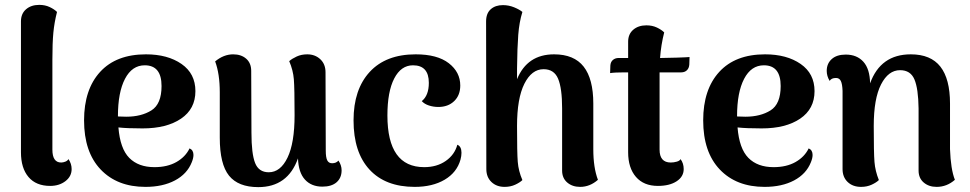

<svg xmlns="http://www.w3.org/2000/svg" viewBox="-20 -753 3982 788"><path d="M66 -128V-665Q66 -697 87 -715Q108 -733 141 -733Q165 -733 184 -724Q203 -715 214 -704Q203 -661 199 -619Q195 -577 195 -509V-139Q195 -86 231 -86Q239 -86 248 -89.5Q257 -93 261 -100Q274 -81 274 -59Q274 -29 248.5 -9.5Q223 10 186 10Q128 10 97 -26.5Q66 -63 66 -128Z M774 -117Q774 -104 767 -87Q748 -39 698 -12.5Q648 14 577 14Q461 14 393 -57.5Q325 -129 325 -259Q325 -386 391 -458Q457 -530 579 -530Q668 -530 725 -490.5Q782 -451 782 -379Q782 -306 723 -266Q664 -226 565 -226Q501 -226 466 -230Q473 -143 510.5 -105Q548 -67 614 -67Q667 -67 704 -88Q741 -109 758 -144Q774 -137 774 -117ZM464 -276V-275L498 -274Q560 -274 601.5 -300Q643 -326 643 -400Q643 -485 574 -485Q522 -485 493 -429.5Q464 -374 464 -276Z M1382 -54Q1382 -23 1361.5 -5Q1341 13 1303 13Q1258 13 1231.5 -16Q1205 -45 1203 -103Q1161 15 1040 15Q958 15 920 -32Q882 -79 882 -188V-374Q882 -450 863 -501Q898 -530 937 -530Q970 -530 990.5 -512Q1011 -494 1011 -462L1012 -208Q1012 -122 1027 -84Q1042 -46 1083 -46Q1131 -46 1160 -106Q1189 -166 1189 -280Q1189 -390 1186 -427.5Q1183 -465 1167 -502Q1178 -512 1197.5 -521Q1217 -530 1241 -530Q1273 -530 1294.5 -510Q1316 -490 1316 -456L1317 -135Q1317 -107 1323 -95Q1329 -83 1343 -83Q1360 -83 1369 -94Q1382 -75 1382 -54Z M1431 -259Q1431 -386 1497.5 -458Q1564 -530 1686 -530Q1775 -530 1822 -493.5Q1869 -457 1869 -402Q1869 -362 1844 -338Q1819 -314 1779 -314Q1759 -314 1740.5 -320Q1722 -326 1711 -338Q1740 -361 1740 -413Q1740 -485 1675 -485Q1626 -485 1598 -431Q1570 -377 1570 -279Q1570 -67 1721 -67Q1773 -67 1809.5 -92.5Q1846 -118 1857 -159Q1874 -152 1874 -126Q1874 -113 1870 -98Q1855 -45 1805 -15.5Q1755 14 1682 14Q1562 14 1496.5 -57Q1431 -128 1431 -259Z M2434 -15Q2401 14 2361 14Q2329 14 2308 -4Q2287 -22 2287 -53V-308Q2287 -391 2270.5 -430Q2254 -469 2211 -469Q2162 -469 2132 -409Q2102 -349 2102 -236Q2102 -126 2105 -88.5Q2108 -51 2124 -14Q2114 -4 2094.5 5Q2075 14 2051 14Q2018 14 1997 -6Q1976 -26 1976 -59L1975 -665Q1975 -698 1994 -715Q2013 -732 2044 -732Q2068 -732 2090 -723Q2112 -714 2124 -704Q2111 -662 2107 -610Q2103 -558 2102 -472V-428Q2144 -530 2254 -530Q2336 -530 2375.5 -479.5Q2415 -429 2415 -328V-141Q2415 -65 2434 -15Z M2810 -519 2809 -488Q2808 -473 2799 -464.5Q2790 -456 2776 -456H2687V-426V-139Q2687 -86 2733 -86Q2745 -86 2757.5 -89.5Q2770 -93 2773 -100Q2786 -83 2786 -59Q2786 -28 2757 -9Q2728 10 2680 10Q2622 10 2590 -27Q2558 -64 2558 -128V-456H2544Q2503 -456 2484 -453L2485 -484Q2486 -499 2495.5 -507Q2505 -515 2519 -515H2558V-582Q2558 -613 2579 -631Q2600 -649 2633 -649Q2657 -649 2676 -640Q2695 -631 2706 -620Q2693 -569 2689 -515H2692Q2713 -515 2758.5 -516.5Q2804 -518 2810 -519Z M3315 -117Q3315 -104 3308 -87Q3289 -39 3239 -12.5Q3189 14 3118 14Q3002 14 2934 -57.5Q2866 -129 2866 -259Q2866 -386 2932 -458Q2998 -530 3120 -530Q3209 -530 3266 -490.5Q3323 -451 3323 -379Q3323 -306 3264 -266Q3205 -226 3106 -226Q3042 -226 3007 -230Q3014 -143 3051.5 -105Q3089 -67 3155 -67Q3208 -67 3245 -88Q3282 -109 3299 -144Q3315 -137 3315 -117ZM3005 -276V-275L3039 -274Q3101 -274 3142.5 -300Q3184 -326 3184 -400Q3184 -485 3115 -485Q3063 -485 3034 -429.5Q3005 -374 3005 -276Z M3899 -15Q3866 14 3824 14Q3792 14 3771 -4Q3750 -22 3750 -53V-308Q3749 -389 3733 -427Q3717 -465 3674 -465Q3626 -465 3596 -406.5Q3566 -348 3566 -236Q3566 -126 3569 -88.5Q3572 -51 3587 -14Q3577 -4 3557.5 5Q3538 14 3514 14Q3480 14 3459 -6Q3438 -26 3438 -59V-380Q3437 -408 3431 -420.5Q3425 -433 3411 -433Q3392 -433 3385 -421Q3373 -441 3373 -462Q3373 -492 3393.5 -510.5Q3414 -529 3451 -529Q3497 -529 3523.5 -499.5Q3550 -470 3551 -411Q3594 -530 3718 -530Q3800 -530 3839.5 -479.5Q3879 -429 3879 -328V-141Q3882 -58 3899 -15Z"/></svg>

Font: Arima Madurai Black
Style: Regular
Weight: 900
Designer: Joana Correia and Natanael Gama
Foundry: NDISCOVER
Version: Version 1.020